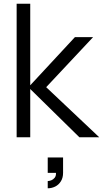

<svg xmlns="http://www.w3.org/2000/svg" viewBox="-20 -740 555 1035"><path d="M237.3 236Q245.5 236 256.2 232Q266.8 228 274.8 218.1Q282.7 208.2 281.7 191.7H237.3V109H320V191.7Q320 218.5 308.2 237.3Q296.5 256.2 277.7 265.6Q258.8 275 237.3 275ZM133.3 -269.7 408 0H515L229 -270L482 -540H384ZM69.7 0H143V-720H69.7Z"/></svg>

Font: Vela Sans GX ExtLt
Style: Regular
Weight: 200
Designer: Principal design: Mikhail Sharanda - project Manrope.
Design modification: Ravid Balaliev
Foundry: Mikhail Sharanda
Version: Version 1.001